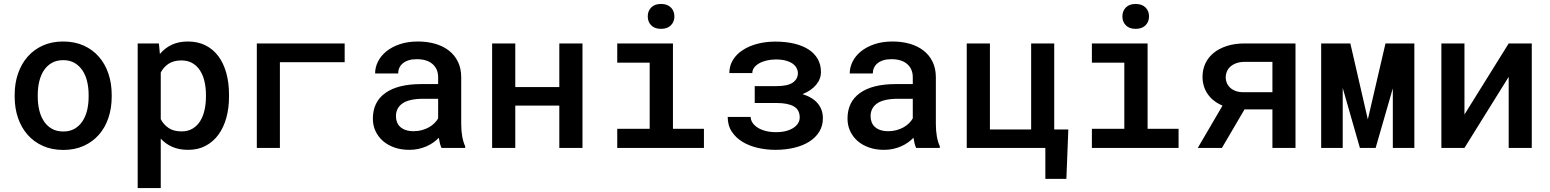

<svg xmlns="http://www.w3.org/2000/svg" viewBox="-20 -748 7841 971"><path d="M54.2 -269Q54.2 -326.2 71 -375.5Q87.9 -424.8 119.4 -460.9Q150.9 -497.1 196.3 -517.6Q241.7 -538.1 299.3 -538.1Q357.4 -538.1 403.1 -517.6Q448.7 -497.1 480.2 -460.9Q511.7 -424.8 528.3 -375.5Q544.9 -326.2 544.9 -269V-258.8Q544.9 -201.2 528.3 -151.9Q511.7 -102.5 480.2 -66.7Q448.7 -30.8 403.3 -10.3Q357.9 10.3 300.3 10.3Q242.2 10.3 196.5 -10.3Q150.9 -30.8 119.4 -66.7Q87.9 -102.5 71 -151.9Q54.2 -201.2 54.2 -258.8ZM170.9 -258.8Q170.9 -222.7 178.5 -190.9Q186 -159.2 201.9 -135Q217.8 -110.8 242.2 -96.9Q266.6 -83 300.3 -83Q333 -83 357.2 -96.9Q381.3 -110.8 397.2 -135Q413.1 -159.2 420.7 -190.9Q428.2 -222.7 428.2 -258.8V-269Q428.2 -304.2 420.7 -335.9Q413.1 -367.7 397.2 -391.6Q381.3 -415.5 357.2 -429.7Q333 -443.8 299.3 -443.8Q266.1 -443.8 241.7 -429.7Q217.3 -415.5 201.7 -391.6Q186 -367.7 178.5 -335.9Q170.9 -304.2 170.9 -269Z M1138.2 -258.8Q1138.2 -201.2 1124.5 -151.9Q1110.8 -102.5 1084.5 -66.7Q1058.1 -30.8 1019.8 -10.5Q981.4 9.8 931.6 9.8Q886.7 9.8 852.3 -4.9Q817.9 -19.5 793 -46.9V203.1H676.3V-528.3H783.7L788.6 -475.1Q814 -505.4 848.9 -521.7Q883.8 -538.1 930.2 -538.1Q980.5 -538.1 1019.3 -518.6Q1058.1 -499 1084.5 -463.6Q1110.8 -428.2 1124.5 -378.7Q1138.2 -329.1 1138.2 -269ZM1021.5 -269Q1021.5 -304.7 1014.2 -336.2Q1006.8 -367.7 991.7 -391.4Q976.6 -415 953.1 -428.7Q929.7 -442.4 897.5 -442.4Q858.4 -442.4 833 -425.8Q807.6 -409.2 793 -381.3V-145Q807.6 -117.7 832.8 -100.6Q857.9 -83.5 898.4 -83.5Q930.7 -83.5 954.1 -97.7Q977.5 -111.8 992.4 -135.7Q1007.3 -159.7 1014.4 -191.4Q1021.5 -223.1 1021.5 -258.8Z M1723.1 -433.6H1395.5V0H1278.8V-528.3H1723.1Z M2212.9 0Q2208 -9.8 2204.8 -22.9Q2201.7 -36.1 2199.2 -51.3Q2187 -38.6 2171.6 -27.6Q2156.2 -16.6 2137.5 -8.3Q2118.7 0 2096.9 4.9Q2075.2 9.8 2050.3 9.8Q2008.3 9.8 1974.4 -2.2Q1940.4 -14.2 1916.3 -35.4Q1892.1 -56.6 1878.9 -85.4Q1865.7 -114.3 1865.7 -147.9Q1865.7 -232.9 1929 -277.8Q1992.2 -322.8 2110.4 -322.8H2195.8V-357.4Q2195.8 -399.4 2167.5 -424.1Q2139.2 -448.7 2087.4 -448.7Q2064 -448.7 2046.4 -443.1Q2028.8 -437.5 2017.1 -427.7Q2005.4 -418 1999.5 -404.8Q1993.7 -391.6 1993.7 -376.5H1877Q1877 -407.2 1891.4 -436.3Q1905.8 -465.3 1933.6 -488Q1961.4 -510.7 2001.7 -524.4Q2042 -538.1 2093.8 -538.1Q2140.6 -538.1 2180.7 -526.6Q2220.7 -515.1 2250 -492.4Q2279.3 -469.7 2295.9 -435.8Q2312.5 -401.9 2312.5 -356.4V-121.1Q2312.5 -86.4 2317.6 -57.9Q2322.8 -29.3 2332.5 -8.3V0ZM2072.3 -84.5Q2094.7 -84.5 2114.5 -90.1Q2134.3 -95.7 2150.1 -104.7Q2166 -113.8 2177.5 -125.5Q2189 -137.2 2195.8 -149.4V-248.5H2121.6Q2050.3 -248.5 2016.4 -225.6Q1982.4 -202.6 1982.4 -160.2Q1982.4 -144 1987.8 -130.1Q1993.2 -116.2 2004.2 -106.2Q2015.1 -96.2 2032 -90.3Q2048.8 -84.5 2072.3 -84.5Z M2925.8 0H2808.6V-213.9H2585.9V0H2468.8V-528.3H2585.9V-307.6H2808.6V-528.3H2925.8Z M3101.6 -528.3H3383.3V-96.7H3540V0H3101.6V-96.7H3265.6V-431.2H3101.6ZM3255.9 -665Q3255.9 -692.4 3273.4 -710.2Q3291 -728 3322.8 -728Q3355 -728 3372.8 -710.2Q3390.6 -692.4 3390.6 -665Q3390.6 -637.7 3372.8 -619.9Q3355 -602.1 3322.8 -602.1Q3291 -602.1 3273.4 -619.9Q3255.9 -637.7 3255.9 -665Z M3907.2 -312.5Q3964.4 -312.5 3989.7 -330.6Q4015.1 -348.6 4015.1 -378.4Q4015.1 -391.1 4008.8 -403.6Q4002.4 -416 3989 -425.8Q3975.6 -435.5 3954.3 -441.4Q3933.1 -447.3 3903.8 -447.3Q3878.9 -447.3 3857.2 -442.1Q3835.4 -437 3819.3 -427.7Q3803.2 -418.5 3793.9 -406Q3784.7 -393.6 3784.7 -378.4H3668.5Q3668.5 -415.5 3686.8 -445.1Q3705.1 -474.6 3736.8 -495.1Q3768.6 -515.6 3810.8 -526.6Q3853 -537.6 3900.9 -537.6Q3953.1 -537.6 3995.6 -527.6Q4038.1 -517.6 4068.4 -498.3Q4098.6 -479 4115.2 -450.2Q4131.8 -421.4 4131.8 -383.8Q4131.8 -348.6 4107.4 -319.1Q4083 -289.6 4038.6 -272Q4088.9 -256.3 4115.2 -225.3Q4141.6 -194.3 4141.6 -149.4Q4141.6 -111.8 4123.5 -82.3Q4105.5 -52.7 4073.5 -32.2Q4041.5 -11.7 3997.3 -1Q3953.1 9.8 3900.9 9.8Q3856.4 9.8 3813.2 0Q3770 -9.8 3736.1 -30Q3702.1 -50.3 3681.2 -81.8Q3660.2 -113.3 3660.2 -156.7H3776.4Q3776.4 -141.6 3785.4 -127.7Q3794.4 -113.8 3811 -103Q3827.6 -92.3 3851.3 -85.9Q3875 -79.6 3904.3 -79.6Q3933.6 -79.6 3956.1 -85.7Q3978.5 -91.8 3993.7 -102.1Q4008.8 -112.3 4016.6 -125.7Q4024.4 -139.2 4024.4 -153.8Q4024.4 -192.9 3994.4 -210Q3964.4 -227.1 3907.2 -227.1H3796.9V-312.5Z M4613.3 0Q4608.4 -9.8 4605.2 -22.9Q4602.1 -36.1 4599.6 -51.3Q4587.4 -38.6 4572 -27.6Q4556.6 -16.6 4537.8 -8.3Q4519 0 4497.3 4.9Q4475.6 9.8 4450.7 9.8Q4408.7 9.8 4374.8 -2.2Q4340.8 -14.2 4316.7 -35.4Q4292.5 -56.6 4279.3 -85.4Q4266.1 -114.3 4266.1 -147.9Q4266.1 -232.9 4329.3 -277.8Q4392.6 -322.8 4510.7 -322.8H4596.2V-357.4Q4596.2 -399.4 4567.9 -424.1Q4539.6 -448.7 4487.8 -448.7Q4464.4 -448.7 4446.8 -443.1Q4429.2 -437.5 4417.5 -427.7Q4405.8 -418 4399.9 -404.8Q4394 -391.6 4394 -376.5H4277.3Q4277.3 -407.2 4291.7 -436.3Q4306.2 -465.3 4334 -488Q4361.8 -510.7 4402.1 -524.4Q4442.4 -538.1 4494.1 -538.1Q4541 -538.1 4581.1 -526.6Q4621.1 -515.1 4650.4 -492.4Q4679.7 -469.7 4696.3 -435.8Q4712.9 -401.9 4712.9 -356.4V-121.1Q4712.9 -86.4 4718 -57.9Q4723.1 -29.3 4732.9 -8.3V0ZM4472.7 -84.5Q4495.1 -84.5 4514.9 -90.1Q4534.7 -95.7 4550.5 -104.7Q4566.4 -113.8 4577.9 -125.5Q4589.4 -137.2 4596.2 -149.4V-248.5H4522Q4450.7 -248.5 4416.7 -225.6Q4382.8 -202.6 4382.8 -160.2Q4382.8 -144 4388.2 -130.1Q4393.6 -116.2 4404.5 -106.2Q4415.5 -96.2 4432.4 -90.3Q4449.2 -84.5 4472.7 -84.5Z M4869.1 -528.3H4986.3V-93.3H5194.8V-528.3H5311.5V-93.3H5382.8L5373 156.7H5266.6V0H4869.1Z M5502 -528.3H5783.7V-96.7H5940.4V0H5502V-96.7H5666V-431.2H5502ZM5656.2 -665Q5656.2 -692.4 5673.8 -710.2Q5691.4 -728 5723.1 -728Q5755.4 -728 5773.2 -710.2Q5791 -692.4 5791 -665Q5791 -637.7 5773.2 -619.9Q5755.4 -602.1 5723.1 -602.1Q5691.4 -602.1 5673.8 -619.9Q5656.2 -637.7 5656.2 -665Z M6531.7 -528.3V0H6415V-194.8H6273.9L6159.7 0H6037.6L6162.6 -213.9Q6113.8 -234.4 6087.6 -272.5Q6061.5 -310.5 6061.5 -359.9Q6061.5 -396 6075.9 -427Q6090.3 -458 6117.9 -480.5Q6145.5 -502.9 6185.1 -515.6Q6224.6 -528.3 6274.9 -528.3ZM6178.7 -357.4Q6178.7 -343.3 6183.8 -329.8Q6189 -316.4 6200 -305.7Q6210.9 -294.9 6227.8 -288.3Q6244.6 -281.7 6268.1 -281.7H6415V-435.1H6274.9Q6250 -435.1 6231.7 -428.2Q6213.4 -421.4 6201.7 -410.4Q6189.9 -399.4 6184.3 -385.5Q6178.7 -371.6 6178.7 -357.4Z M6897.5 -144 6986.8 -528.3H7132.8V0H7023.9V-301.3L6937 0H6857.4L6770.5 -303.2V0H6661.6V-528.3H6809.1Z M7609.9 -528.3H7726.6V0H7609.9V-359.4L7386.2 0H7269.5V-528.3H7386.2V-168.9Z"/></svg>

Font: Roboto Mono
Style: Regular
Weight: 500
Designer: Google
Version: Version 2.000986; 2015; ttfautohint (v1.3)